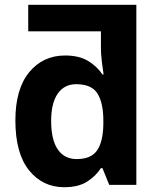

<svg xmlns="http://www.w3.org/2000/svg" viewBox="-20 -780 673 810"><path d="M251 9.8Q159.7 9.8 102.3 -61.8Q44.9 -133.3 44.9 -272Q44.9 -404.3 103 -475.1Q161.1 -545.9 254.9 -545.9Q313.5 -545.9 351.6 -522.9Q389.6 -500 412.1 -465.8H417Q413.6 -487.3 409.7 -519.5Q405.8 -551.8 405.8 -575.2V-647.9H99.1V-759.8H555.2V0H440.9L412.1 -70.8H405.8Q384.3 -37.1 347.4 -13.7Q310.5 9.8 251 9.8ZM303.2 -108.9Q364.3 -108.9 389.4 -145.3Q414.6 -181.6 416 -254.9V-271Q416 -344.7 391.6 -384.8Q367.2 -424.8 300.8 -424.8Q251.5 -424.8 223.6 -385Q195.8 -345.2 195.8 -270Q195.8 -189.9 223.9 -149.4Q252 -108.9 303.2 -108.9Z"/></svg>

Font: Open Sans
Style: Bold
Weight: 700
Designer: Monotype Design Team
Foundry: Monotype Imaging Inc.
Version: Version 3.000; ttfautohint (v1.8.4)